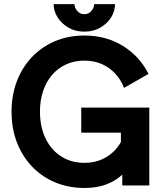

<svg xmlns="http://www.w3.org/2000/svg" viewBox="-20 -909 803 941"><path d="M588.1 -478.3 707.8 -546.9Q664.3 -633.3 582.2 -684.1Q500 -734.9 393.3 -734.9Q315.2 -734.9 249.9 -707.3Q184.6 -679.7 136.7 -629.5Q88.9 -579.3 62.7 -511.1Q36.6 -442.9 36.6 -361.3Q36.6 -279.8 62.7 -211.5Q88.9 -143.3 136.7 -93.1Q184.6 -43 249.9 -15.4Q315.2 12.2 393.3 12.2Q446.8 12.2 488.3 -0.9Q529.8 -13.9 562.1 -38.6Q594.5 -63.2 620.2 -97.9Q646 -132.6 667.7 -175.8L588.1 -244.4Q572 -203.6 543.9 -173.6Q515.9 -143.6 478 -127.2Q440.2 -110.8 393.3 -110.8Q343.8 -110.8 303.7 -129.3Q263.7 -147.7 235 -181.3Q206.3 -214.8 191 -260.6Q175.8 -306.4 175.8 -361.3Q175.8 -416.3 191 -462Q206.3 -507.8 235 -541.4Q263.7 -575 303.7 -593.4Q343.8 -611.8 393.3 -611.8Q440.2 -611.8 478 -595.5Q515.9 -579.1 543.9 -549.2Q572 -519.3 588.1 -478.3ZM378.2 -381.8V-258.8H572.5V-123.5L579.3 -110.8V0H711.7V-381.8ZM393.3 -753.9Q437.3 -753.9 471.3 -773.4Q505.4 -793 524.5 -823.7Q543.7 -854.5 543.7 -888.7H441.2Q441.2 -871.3 428 -855.3Q414.8 -839.4 393.3 -839.4Q372.3 -839.4 358.6 -855.3Q345 -871.3 345 -888.7H242.9Q242.9 -854.5 262.3 -823.7Q281.7 -793 315.6 -773.4Q349.4 -753.9 393.3 -753.9Z"/></svg>

Font: Giphurs
Style: Regular
Weight: 400
Version: Version 2.010